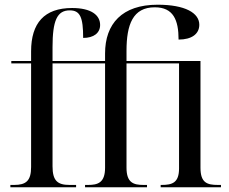

<svg xmlns="http://www.w3.org/2000/svg" viewBox="-20 -795 970 815"><path d="M24 0H303V-10H275C224 -10 203 -28 203 -89V-526H426V-83C426 -19 395 -10 354 -10H341V0H604V-10H589C547 -10 517 -19 517 -83V-526H740V-80C740 -19 711 -10 666 -10H662V0H918V-10H905C859 -10 831 -19 831 -83V-536H517V-579C517 -691 544 -764 637 -764C716 -764 738 -710 738 -627C794 -627 826 -651 826 -690C826 -740 766 -775 649 -775C498 -775 426 -694 426 -568V-536H203V-595C203 -707 222 -751 276 -751C320 -751 333 -722 333 -634C378 -634 405 -655 405 -689C405 -731 367 -761 286 -761C168 -761 112 -697 112 -577V-536H28V-526H112V-86C112 -27 90 -10 40 -10H24Z"/></svg>

Font: Noto Serif Display SemiCondensed
Style: Regular
Weight: 400
Width: 4
Designer: Monotype Design Team
Foundry: Monotype Imaging Inc.
Version: Version 2.009